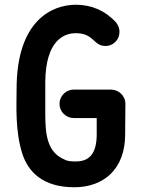

<svg xmlns="http://www.w3.org/2000/svg" viewBox="-20 -780 596 810"><path d="M300 -760C200 -760 50 -694 50 -404C50 -334 43 -227 75 -129C99 -57 159 10 293 10C419 10 508 -68 508 -213C508 -257 509 -295 509 -341V-342C509 -377 479 -402 449 -402H291C258 -402 231 -375 231 -342C231 -309 258 -282 291 -282H388C388 -259 388 -237 388 -213C388 -129 354 -99 301 -99C282 -99 267 -99 252 -107C181 -137 171 -208 171 -298C171 -318 171 -414 171 -435C173 -610 250 -640 300 -640C376 -640 373 -587 424 -586C453 -585 484 -608 484 -646C484 -666 474 -680 469 -686C423 -736 365 -760 300 -760Z"/></svg>

Font: LS
Style: Bold
Weight: 700
Designer: BSozoo
Foundry: BSozoo
Version: Version 001.000